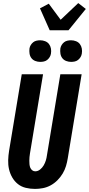

<svg xmlns="http://www.w3.org/2000/svg" viewBox="-20 -1216 576 1244"><path d="M207 8Q176 8 147 1Q118 -6 96 -23.5Q74 -41 59.5 -66Q45 -91 38.5 -119.5Q32 -148 33 -178.5Q34 -209 39 -240L121 -735H259L174 -221Q172 -209 171 -197.5Q170 -186 170 -174.5Q170 -163 171 -151.5Q172 -140 176 -130Q180 -120 188.5 -113Q197 -106 208 -106Q225 -106 239.5 -117.5Q254 -129 263 -144.5Q272 -160 277 -176.5Q282 -193 284 -209L371 -735H509L419 -190Q415 -165 407.5 -140Q400 -115 386 -91.5Q372 -68 352 -48Q332 -28 308 -15Q284 -2 258 3Q232 8 207 8ZM441 -815Q424 -815 408.5 -821Q393 -827 383.5 -839.5Q374 -852 371.5 -868.5Q369 -885 371 -902Q373 -914 379.5 -924.5Q386 -935 395.5 -942.5Q405 -950 417 -952.5Q429 -955 440 -955Q457 -955 472.5 -949Q488 -943 497.5 -930.5Q507 -918 510 -901.5Q513 -885 510 -868Q508 -856 501.5 -845.5Q495 -835 485.5 -827.5Q476 -820 464 -817.5Q452 -815 441 -815ZM241 -815Q224 -815 208.5 -821Q193 -827 183.5 -839.5Q174 -852 171.5 -868.5Q169 -885 171 -902Q173 -914 179.5 -924.5Q186 -935 195.5 -942.5Q205 -950 217 -952.5Q229 -955 240 -955Q257 -955 272.5 -949Q288 -943 297.5 -930.5Q307 -918 310 -901.5Q313 -885 310 -868Q308 -856 301.5 -845.5Q295 -835 285.5 -827.5Q276 -820 264 -817.5Q252 -815 241 -815ZM302 -1020 239 -1162 296 -1192 373 -1088 487 -1196 536 -1158 424 -1020Z"/></svg>

Font: Iosevka SS18 Heavy
Style: Italic
Weight: 900
Italic angle: -9°
Monospace: yes
Designer: Belleve Invis
Foundry: Belleve Invis
Version: Version 25.1.1; ttfautohint (v1.8.4)